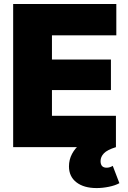

<svg xmlns="http://www.w3.org/2000/svg" viewBox="-20 -748 653 976"><path d="M46.9 0V-727.5H571.3V-568.4H244.1V-445.3H543.9V-290H244.1V-159.2H569.3V0ZM471.2 208Q406.2 208 368.4 178.7Q330.6 149.4 330.6 97.7Q330.6 63.5 346.2 34.2Q361.8 4.9 385.7 -13.2L569.3 0Q524.9 13.7 508.1 31.5Q491.2 49.3 491.2 70.8Q491.2 104.5 522 104.5Q537.6 104.5 553.2 95.2L586.9 183.1Q565.9 194.8 533.7 201.4Q501.5 208 471.2 208Z"/></svg>

Font: Inter Black
Style: Regular
Weight: 900
Designer: Rasmus Andersson
Foundry: rsms
Version: Version 4.000;git-a52131595